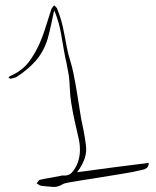

<svg xmlns="http://www.w3.org/2000/svg" viewBox="-20 -746 601 739"><path d="M552.7 -119.1Q551.8 -104.5 544.9 -99.6Q537.1 -93.8 529.3 -92.8Q509.8 -87.9 490.2 -84Q470.7 -81.1 450.2 -77.1Q399.4 -68.4 348.6 -60.5Q296.9 -52.7 246.1 -43.9Q239.3 -43 232.4 -41Q225.6 -40 219.7 -36.1Q204.1 -26.4 186.5 -26.4Q169.9 -27.3 152.3 -29.3Q147.5 -30.3 143.6 -30.3Q138.7 -30.3 134.8 -32.2Q130.9 -33.2 127.9 -36.1Q124 -38.1 121.1 -40Q124 -43.9 127 -47.9Q129.9 -52.7 132.8 -53.7Q153.3 -58.6 172.9 -61.5Q193.4 -65.4 213.9 -69.3Q215.8 -69.3 218.8 -70.3Q221.7 -71.3 224.6 -70.3Q245.1 -69.3 255.9 -81.1Q266.6 -92.8 274.4 -108.4Q285.2 -131.8 287.1 -156.2Q289.1 -180.7 284.2 -206.1Q275.4 -243.2 267.6 -279.3Q259.8 -314.5 253.9 -351.6Q250 -377 249 -402.3Q248 -428.7 245.1 -454.1Q241.2 -477.5 236.3 -502Q230.5 -525.4 226.6 -548.8Q220.7 -585.9 213.9 -622.1Q207 -659.2 193.4 -694.3Q192.4 -698.2 190.4 -701.2Q189.5 -704.1 188.5 -706.1Q182.6 -678.7 176.8 -651.4Q170.9 -623 163.1 -595.7Q148.4 -547.9 118.2 -512.7Q86.9 -477.5 45.9 -451.2Q41 -447.3 34.2 -446.3Q28.3 -444.3 21.5 -443.4Q19.5 -442.4 17.6 -444.3Q15.6 -445.3 12.7 -446.3Q14.6 -448.2 15.6 -450.2Q16.6 -453.1 18.6 -453.1Q62.5 -471.7 89.8 -505.9Q116.2 -541 133.8 -582Q147.5 -613.3 157.2 -646.5Q167 -678.7 177.7 -710.9Q179.7 -714.8 182.6 -718.8Q185.5 -722.7 188.5 -725.6Q191.4 -722.7 195.3 -718.8Q199.2 -715.8 200.2 -711.9Q214.8 -675.8 222.7 -638.7Q230.5 -601.6 237.3 -563.5Q242.2 -538.1 250 -513.7Q257.8 -488.3 262.7 -463.9Q271.5 -420.9 278.3 -377Q285.2 -333 292 -291Q296.9 -266.6 301.8 -243.2Q306.6 -218.8 309.6 -195.3Q315.4 -164.1 305.7 -135.7Q295.9 -107.4 276.4 -83Q345.7 -91.8 415 -101.6Q483.4 -110.4 552.7 -119.1Z"/></svg>

Font: Yuremane_body
Style: Regular
Weight: 400
Version: Version 1.0